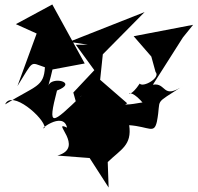

<svg xmlns="http://www.w3.org/2000/svg" viewBox="-20 -783 884 859"><path d="M480 -277 549 -321 428 -426 440 -540 627 -729 290 -596 372 -583H319L402 -469L308 -369C348 -228 312 -336 346 -356C211 -226 191 -208 235 -378C333 -415 209 -444 196 -399C231 -523 221 -522 193 -468L359 -499L214 -763L51 -675L144 -633L58 -398C133 -517 112 -505 181 -482C176 -393 140 -401 3 -316C31 -384 179 -255 180 -212C142 -190 262 -291 280 -212C204 -248 364 -123 237 -87L381 -76L466 56L462 -58C521 -115 571 -133 558 -223C649 -216 669 -182 682 -239C704 -351 660 -308 802 -401C705 -334 726 -415 664 -404L798 -615L844 -672L578 -621L657 -530L676 -461C700 -435 620 -390 605 -409C534 -302 539 -438 643 -292C637 -370 584 -274 425 -340Z"/></svg>

Font: Asimov Silicon
Style: Regular
Weight: 400
Designer: Google
Version: Version 2.000980; 2014